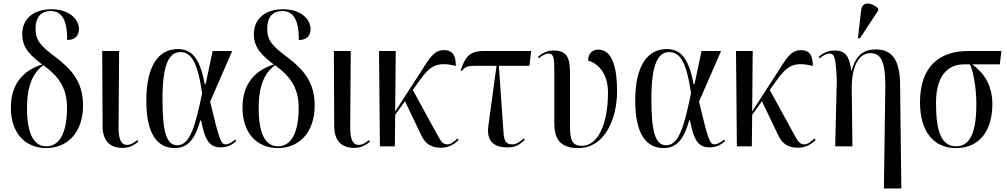

<svg xmlns="http://www.w3.org/2000/svg" viewBox="-20 -823 5667 1080"><path d="M238 10C357 11 447 -75 447 -230C447 -360 385 -431 295 -500C212 -562 180 -593 180 -661C180 -728 212 -761 264 -761C331 -761 358 -706 358 -598C398 -598 424 -618 424 -660C424 -712 372 -771 270 -771C170 -771 105 -719 105 -630C105 -547 160 -506 217 -460C118 -430 41 -357 41 -218C41 -72 124 9 238 10ZM239 0C175 -1 132 -61 132 -215C132 -347 169 -416 224 -456C303 -399 357 -335 357 -218C357 -72 313 1 239 0Z M670 9C708 9 737 -8 758 -26L753 -35C736 -22 716 -8 694 -8C659 -8 646 -45 647 -112L650 -536H555L557 -113C558 -25 603 9 670 9Z M963 10C1046 10 1081 -56 1107 -146H1111C1133 -32 1159 6 1222 6C1264 6 1290 -13 1309 -29L1303 -38C1292 -27 1267 -11 1249 -11C1223 -11 1213 -37 1162 -251L1286 -536H1176L1137 -351H1131C1103 -509 1049 -547 980 -547C871 -547 803 -451 803 -257C803 -65 868 10 963 10ZM977 -6C918 -6 894 -76 894 -266C894 -458 929 -530 995 -530C1059 -530 1093 -464 1117 -299C1079 -116 1050 -6 977 -6Z M1541 10C1660 11 1750 -75 1750 -230C1750 -360 1688 -431 1598 -500C1515 -562 1483 -593 1483 -661C1483 -728 1515 -761 1567 -761C1634 -761 1661 -706 1661 -598C1701 -598 1727 -618 1727 -660C1727 -712 1675 -771 1573 -771C1473 -771 1408 -719 1408 -630C1408 -547 1463 -506 1520 -460C1421 -430 1344 -357 1344 -218C1344 -72 1427 9 1541 10ZM1542 0C1478 -1 1435 -61 1435 -215C1435 -347 1472 -416 1527 -456C1606 -399 1660 -335 1660 -218C1660 -72 1616 1 1542 0Z M1973 9C2011 9 2040 -8 2061 -26L2056 -35C2039 -22 2019 -8 1997 -8C1962 -8 1949 -45 1950 -112L1953 -536H1858L1860 -113C1861 -25 1906 9 1973 9Z M2117 0H2201L2203 -177L2258 -254L2350 -61C2373 -14 2405 8 2461 8C2510 8 2544 -19 2560 -36L2553 -44C2536 -28 2516 -11 2498 -11C2471 -11 2462 -25 2442 -61L2302 -317L2337 -366C2396 -449 2434 -480 2544 -452C2544 -504 2532 -541 2476 -541C2419 -541 2394 -492 2342 -411L2203 -196L2206 -536H2112Z M2832 6C2872 6 2896 -2 2932 -36L2925 -44C2906 -25 2883 -11 2861 -11C2824 -11 2815 -33 2812 -82L2786 -453H2958L2968 -536H2699C2618 -536 2596 -499 2571 -427L2578 -424C2598 -450 2613 -453 2668 -453H2773L2727 -115C2715 -28 2760 6 2832 6Z M3234 10C3379 10 3451 -150 3451 -310C3451 -431 3429 -544 3345 -544C3311 -544 3288 -521 3288 -482C3339 -469 3400 -415 3400 -303C3400 -129 3345 -3 3254 -3C3188 -3 3186 -45 3186 -147V-408C3186 -486 3178 -539 3093 -539C3059 -539 3030 -524 3006 -504L3011 -495C3034 -515 3054 -522 3066 -522C3095 -522 3098 -492 3098 -427V-131C3098 -45 3127 10 3234 10Z M3713 10C3796 10 3831 -56 3857 -146H3861C3883 -32 3909 6 3972 6C4014 6 4040 -13 4059 -29L4053 -38C4042 -27 4017 -11 3999 -11C3973 -11 3963 -37 3912 -251L4036 -536H3926L3887 -351H3881C3853 -509 3799 -547 3730 -547C3621 -547 3553 -451 3553 -257C3553 -65 3618 10 3713 10ZM3727 -6C3668 -6 3644 -76 3644 -266C3644 -458 3679 -530 3745 -530C3809 -530 3843 -464 3867 -299C3829 -116 3800 -6 3727 -6Z M4125 0H4209L4211 -177L4266 -254L4358 -61C4381 -14 4413 8 4469 8C4518 8 4552 -19 4568 -36L4561 -44C4544 -28 4524 -11 4506 -11C4479 -11 4470 -25 4450 -61L4310 -317L4345 -366C4404 -449 4442 -480 4552 -452C4552 -504 4540 -541 4484 -541C4427 -541 4402 -492 4350 -411L4211 -196L4214 -536H4120Z M4816 -606 4920 -764V-776C4882 -810 4830 -818 4824 -766L4806 -610ZM4952 237H5050L5043 -349C5042 -486 4997 -545 4907 -545C4847 -545 4798 -523 4771 -428H4768C4757 -508 4736 -539 4673 -539C4638 -539 4611 -525 4585 -504L4591 -495C4610 -512 4632 -522 4646 -522C4676 -522 4682 -489 4687 -371L4678 0H4775L4771 -321C4770 -443 4806 -524 4877 -524C4938 -524 4959 -471 4960 -346Z M5357 10C5498 10 5562 -98 5562 -238C5562 -342 5516 -412 5449 -461H5604L5613 -536H5425C5267 -536 5155 -452 5155 -247C5155 -89 5227 10 5357 10ZM5359 0C5276 0 5245 -80 5245 -244C5245 -413 5325 -461 5402 -461H5436C5452 -429 5472 -340 5472 -235C5472 -71 5432 0 5359 0Z"/></svg>

Font: Noto Serif Display Condensed
Style: Regular
Weight: 400
Width: 3
Designer: Monotype Design Team
Foundry: Monotype Imaging Inc.
Version: Version 2.009